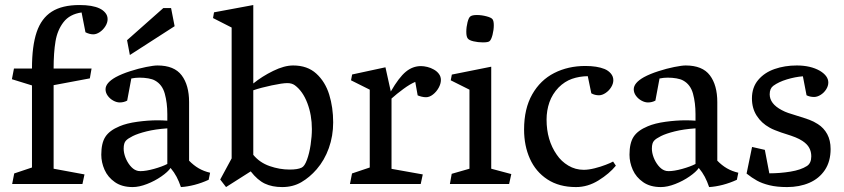

<svg xmlns="http://www.w3.org/2000/svg" viewBox="-20 -739 3391 771"><path d="M108.4 -66.4V-396L27.8 -420.9L36.1 -463.9H108.4Q108.4 -554.2 127.2 -609.9Q146 -665.5 187.7 -692.1Q229.5 -718.8 299.3 -718.8Q351.1 -718.8 379.9 -705.1Q393.6 -698.7 402.8 -687.7Q412.1 -676.8 412.1 -662.1Q412.1 -647.9 403.1 -633.5Q394 -619.1 380.6 -610.1Q367.2 -601.1 354.5 -601.1Q339.8 -601.1 323.2 -609.4L307.6 -689Q259.8 -682.1 235.1 -650.1Q210.4 -618.2 202.9 -573Q195.3 -527.8 195.3 -463.9H347.7L340.8 -424.3L195.3 -397V-61.5L319.3 -38.6L311 0H28.8L37.1 -42.5Z M460 -231.9Q488.3 -244.1 531.5 -250Q574.7 -255.9 612.8 -255.9Q632.8 -255.9 651.9 -254.4V-280.8Q651.9 -325.7 641.8 -362.5Q631.8 -399.4 602.5 -415.5Q592.3 -421.4 575.4 -424.3Q558.6 -427.2 540 -427.2Q523.4 -427.2 507.3 -423.8L490.7 -335Q477.1 -327.6 460.9 -327.6Q448.2 -327.6 434.8 -335Q421.4 -342.3 412.6 -354.5Q403.8 -366.7 403.8 -380.4Q403.8 -406.2 444.8 -429.2Q469.2 -442.4 502.7 -453.1Q536.1 -463.9 566.7 -470Q597.2 -476.1 612.3 -476.1Q679.7 -476.1 709.5 -436.5Q739.3 -397 739.3 -329.1V-93.8Q757.3 -75.2 777.8 -63.2Q798.3 -51.3 823.7 -45.4L817.9 -17.1Q790.5 -4.4 761.5 3.2Q732.4 10.7 706.5 12.2Q698.7 -10.7 689.2 -28.8Q679.7 -46.9 665 -64.5Q654.3 -48.8 627.9 -30.5Q601.6 -12.2 570.1 0Q538.6 12.2 512.7 12.2Q469.7 12.2 441.4 -7.6Q413.1 -27.3 399.9 -57.1Q386.7 -86.9 386.7 -117.7Q386.7 -164.6 403.3 -189.9Q419.9 -215.3 460 -231.9ZM543.9 -51.8Q565.9 -51.8 598.4 -60.8Q630.9 -69.8 651.9 -80.6V-223.6Q603.5 -220.2 568.4 -211.4Q533.2 -202.6 513.2 -192.6Q493.2 -182.6 485.8 -174.3Q476.6 -165 476.6 -142.1Q476.6 -125.5 483.6 -106.9Q490.7 -88.4 502.4 -74Q514.2 -59.6 527.3 -54.7Q533.7 -51.8 543.9 -51.8ZM635.7 -706.5H667L681.2 -633.8L501.5 -518.1L490.2 -577.6Z M887.7 12.2 864.3 -18.1 910.2 -103V-628.4L835.4 -666.5L839.4 -689.5L997.1 -718.8V-403.8Q1032.7 -432.6 1077.1 -454.3Q1121.6 -476.1 1157.2 -476.1Q1214.4 -476.1 1250.2 -443.4Q1286.1 -410.6 1302 -359.1Q1317.9 -307.6 1317.9 -247.6Q1317.9 -192.9 1300.5 -144.3Q1283.2 -95.7 1251.5 -59.1Q1223.6 -26.9 1189.9 -7.3Q1156.2 12.2 1113.3 12.2Q1072.8 12.2 1043.5 -1.7Q1014.2 -15.6 986.8 -50.8ZM1143.1 -58.1Q1175.8 -58.1 1191.4 -65.9Q1203.1 -71.3 1212.6 -97.2Q1222.2 -123 1227.3 -157.5Q1232.4 -191.9 1232.4 -220.7Q1232.4 -277.3 1214.1 -325.2Q1195.8 -373 1164.1 -396.5Q1151.9 -405.3 1133.8 -405.3Q1114.3 -405.3 1071.5 -396.2Q1028.8 -387.2 997.1 -376.5V-117.2Q1022.9 -85.9 1063 -72Q1103 -58.1 1143.1 -58.1Z M1389.6 -416.5 1394 -439.9 1527.8 -468.8 1549.3 -371.6Q1582 -428.2 1609.6 -450.9Q1637.2 -473.6 1670.4 -473.6Q1682.1 -473.6 1696 -470.2Q1710 -466.8 1721.7 -460Q1734.4 -453.1 1742.4 -442.4Q1750.5 -431.6 1750.5 -418Q1750.5 -402.8 1741.5 -386.5Q1732.4 -370.1 1718.5 -359.4Q1704.6 -348.6 1690.9 -348.6Q1682.1 -348.6 1673.1 -350.8Q1664.1 -353 1657.2 -356L1647.5 -410.2Q1626.5 -401.4 1599.9 -381.8Q1573.2 -362.3 1552.2 -343.3V-61L1677.7 -38.6L1669.4 0H1385.3L1393.6 -42.5L1464.8 -66.4V-378.9Z M1918.9 -568.8Q1899.9 -568.8 1881.8 -573Q1863.8 -577.1 1858.4 -584.5Q1852.5 -591.8 1852.5 -611.3Q1852.5 -630.4 1857.4 -649.7Q1862.3 -668.9 1869.1 -673.3Q1876.5 -678.7 1895 -678.7Q1913.6 -678.7 1933.1 -673.6Q1952.6 -668.5 1957.5 -662.1Q1962.9 -655.3 1962.9 -637.7Q1962.9 -619.1 1957.8 -599.1Q1952.6 -579.1 1945.8 -573.7Q1940.4 -568.8 1918.9 -568.8ZM1865.2 -61.5V-378.9L1790 -416.5L1794.4 -439.5L1952.6 -471.2V-61.5L2033.2 -40L2024.4 0H1786.6L1793.9 -41Z M2223.1 -387.7Q2197.8 -361.3 2186.3 -328.4Q2174.8 -295.4 2174.8 -258.8Q2174.8 -176.3 2215.8 -117.7Q2233.9 -90.8 2262.2 -74Q2290.5 -57.1 2324.2 -57.1Q2343.3 -57.1 2367.7 -63.2Q2392.1 -69.3 2412.8 -77.4Q2433.6 -85.4 2441.9 -90.3L2453.1 -73.7Q2426.8 -41.5 2383.5 -14.6Q2340.3 12.2 2293 12.2Q2225.1 12.2 2178.2 -18.6Q2131.3 -49.3 2107.9 -101.6Q2084.5 -153.8 2084.5 -218.8Q2084.5 -302.7 2117.2 -360.1Q2149.9 -417.5 2205.6 -445.8Q2261.2 -474.1 2330.6 -474.1Q2377.4 -474.1 2407.7 -461.9Q2422.9 -455.6 2432.9 -443.8Q2442.9 -432.1 2442.9 -417Q2442.9 -402.8 2434.1 -388.7Q2425.3 -374.5 2411.6 -365.5Q2397.9 -356.4 2385.3 -356.4Q2368.2 -356.4 2354.5 -364.3L2340.3 -433.1Q2306.2 -432.6 2276.9 -422.4Q2247.6 -412.1 2223.1 -387.7Z M2581.1 -231.9Q2609.4 -244.1 2652.6 -250Q2695.8 -255.9 2733.9 -255.9Q2753.9 -255.9 2772.9 -254.4V-280.8Q2772.9 -325.7 2762.9 -362.5Q2752.9 -399.4 2723.6 -415.5Q2713.4 -421.4 2696.5 -424.3Q2679.7 -427.2 2661.1 -427.2Q2644.5 -427.2 2628.4 -423.8L2611.8 -335Q2598.1 -327.6 2582 -327.6Q2569.3 -327.6 2555.9 -335Q2542.5 -342.3 2533.7 -354.5Q2524.9 -366.7 2524.9 -380.4Q2524.9 -406.2 2565.9 -429.2Q2590.3 -442.4 2623.8 -453.1Q2657.2 -463.9 2687.7 -470Q2718.3 -476.1 2733.4 -476.1Q2800.8 -476.1 2830.6 -436.5Q2860.4 -397 2860.4 -329.1V-93.8Q2878.4 -75.2 2898.9 -63.2Q2919.4 -51.3 2944.8 -45.4L2939 -17.1Q2911.6 -4.4 2882.6 3.2Q2853.5 10.7 2827.6 12.2Q2819.8 -10.7 2810.3 -28.8Q2800.8 -46.9 2786.1 -64.5Q2775.4 -48.8 2749 -30.5Q2722.7 -12.2 2691.2 0Q2659.7 12.2 2633.8 12.2Q2590.8 12.2 2562.5 -7.6Q2534.2 -27.3 2521 -57.1Q2507.8 -86.9 2507.8 -117.7Q2507.8 -164.6 2524.4 -189.9Q2541 -215.3 2581.1 -231.9ZM2665 -51.8Q2687 -51.8 2719.5 -60.8Q2752 -69.8 2772.9 -80.6V-223.6Q2724.6 -220.2 2689.5 -211.4Q2654.3 -202.6 2634.3 -192.6Q2614.3 -182.6 2606.9 -174.3Q2597.7 -165 2597.7 -142.1Q2597.7 -125.5 2604.7 -106.9Q2611.8 -88.4 2623.5 -74Q2635.3 -59.6 2648.4 -54.7Q2654.8 -51.8 2665 -51.8Z M3085.4 -394.5Q3070.8 -383.8 3070.8 -360.4Q3070.8 -322.3 3119.1 -296.9Q3131.8 -290 3145.3 -285.4Q3158.7 -280.8 3183.1 -273.4Q3211.9 -264.6 3229.7 -258.1Q3247.6 -251.5 3264.2 -240.7Q3288.1 -225.6 3301.8 -200.4Q3315.4 -175.3 3315.4 -140.6Q3315.4 -90.8 3292.5 -56.4Q3269.5 -22 3230 -4.9Q3190.4 12.2 3140.6 12.2Q3099.6 12.2 3069.8 4.9Q3040 -2.4 3019.8 -13.7Q2999.5 -24.9 2978 -42L3000 -148.9L3051.3 -137.2L3069.3 -43Q3112.3 -43 3154.1 -49.8Q3195.8 -56.6 3220.2 -72.3Q3237.8 -83.5 3237.8 -111.3Q3237.8 -129.9 3229.7 -145Q3221.7 -160.2 3202.6 -172.9Q3189.9 -181.2 3174.3 -187.5Q3158.7 -193.8 3134.8 -201.2Q3130.9 -202.1 3116.9 -207Q3103 -211.9 3091.3 -216.6Q3079.6 -221.2 3070.3 -226.6Q3037.6 -244.6 3018.6 -274.4Q2999.5 -304.2 2999.5 -343.8Q2999.5 -388.2 3024.7 -418Q3049.8 -447.8 3090.6 -461.9Q3131.3 -476.1 3179.7 -476.1Q3234.9 -476.1 3272.5 -454.6Q3306.2 -434.1 3306.2 -407.7Q3306.2 -393.6 3297.4 -379.9Q3288.6 -366.2 3275.1 -357.9Q3261.7 -349.6 3249 -349.6Q3232.4 -349.6 3218.8 -356.4L3204.1 -432.6Q3172.9 -430.2 3139.9 -420.2Q3106.9 -410.2 3085.4 -394.5Z"/></svg>

Font: Vesper Libre
Style: Regular
Weight: 400
Designer: Robert Keller & Kimya Gandhi
Foundry: Mota Italic
Version: Version 1.058